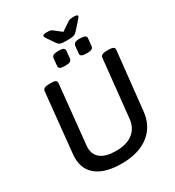

<svg xmlns="http://www.w3.org/2000/svg" viewBox="-234 -1149 1181 1293"><g transform="rotate(-30 356.0 -502.5)"><path d="M73 -186Q73 -195 75 -215L122 -677Q125 -702 172 -702H187Q211 -702 221 -696Q231 -690 230 -677L183 -216Q182 -210 182 -200Q182 -146 221 -116Q260 -86 339 -86Q421 -86 469 -123Q517 -160 524 -228L571 -677Q573 -702 620 -702H636Q660 -702 670 -695.5Q680 -689 679 -677L631 -227Q620 -116 541 -54.5Q462 7 329 7Q205 7 139 -42.5Q73 -92 73 -186ZM279 -779 285 -839Q286 -849 296 -856.5Q306 -864 338 -864Q369 -864 377.5 -856.5Q386 -849 385 -839L379 -779Q377 -769 368.5 -761.5Q360 -754 327 -754Q295 -754 286.5 -761.5Q278 -769 279 -779ZM447 -779 453 -839Q455 -849 464 -856.5Q473 -864 506 -864Q556 -864 553 -839L547 -779Q546 -769 536 -761.5Q526 -754 494 -754Q444 -754 447 -779ZM349 -921 310 -978Q300 -992 300 -999Q300 -1012 331 -1012Q349 -1012 359.5 -1009.5Q370 -1007 380 -998L431 -958L493 -1000Q503 -1007 513.5 -1009.5Q524 -1012 543 -1012Q571 -1012 571 -1001Q571 -997 567 -991.5Q563 -986 555 -977L505 -921Q492 -906 478.5 -901Q465 -896 438 -896H412Q385 -896 372.5 -900.5Q360 -905 349 -921Z"/></g></svg>

Font: Asap-MediumItalic
Style: Italic
Weight: 500
Italic angle: -6°
Designer: Pablo Cosgaya
Foundry: Omnibus-Type
Version: Version 2.000; ttfautohint (v1.8)